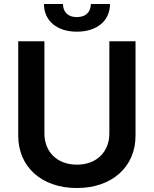

<svg xmlns="http://www.w3.org/2000/svg" viewBox="-20 -935 774 966"><path d="M437.1 -914.8C436.8 -880 416.9 -849.1 366.8 -849.1C316.1 -849.1 296.9 -880.7 296.9 -914.8H201.3C201 -831.7 265.3 -775.6 366.8 -775.6C469.1 -775.6 533.4 -831.7 533.4 -914.8ZM530.2 -727.3V-263.1C530.2 -171.9 466.6 -106.5 366.8 -106.5C266.7 -106.5 203.5 -171.9 203.5 -263.1V-727.3H71.7V-252.1C71.7 -95.9 188.9 11 366.8 11C544 11 661.9 -95.9 661.9 -252.1V-727.3Z"/></svg>

Font: TID UI Semi Bold
Style: Regular
Weight: 600
Designer: The TID Project Authors
Foundry: Bakken & Bæck
Version: Version 1.001;hotconv 1.0.109;makeotfexe 2.5.65596